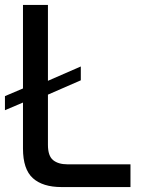

<svg xmlns="http://www.w3.org/2000/svg" viewBox="-20 -757 573 777"><path d="M508 -92V0H229Q153 0 113 -36Q73 -72 73 -156V-342L0 -311V-368L73 -399V-737H174V-430L307 -488V-432L174 -374V-171Q174 -126 195 -109Q216 -92 253 -92Z"/></svg>

Font: Exo Medium
Style: Regular
Weight: 500
Designer: Natanael Gama
Foundry: Natanael Gama
Version: Version 1.500; ttfautohint (v1.6)